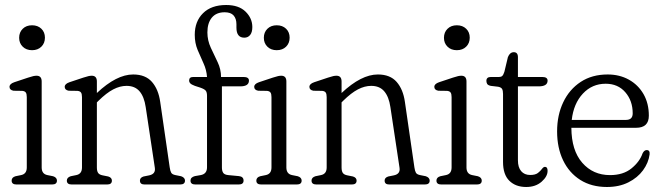

<svg xmlns="http://www.w3.org/2000/svg" viewBox="-20 -737 2640 767"><path d="M108 -536.5Q85 -536.5 70.8 -550.5Q56.5 -564.5 56.5 -586Q56.5 -608 70.8 -622Q85 -636 108 -636Q131 -636 145.2 -622.2Q159.5 -608.5 159.5 -586.5Q159.5 -564.5 145.2 -550.5Q131 -536.5 108 -536.5ZM146.5 -411.5V-68Q146.5 -42 169.5 -37.5L192 -33Q207.5 -28 207.5 -15.5Q207.5 0 188 0H46Q26.5 0 26.5 -15.5Q26.5 -28.5 42 -33L64 -37.5Q87 -42 87 -68V-349Q87 -362 83 -367.5Q79 -373 69 -374L34 -374.5Q18 -377.5 18 -390Q18 -402 37 -408.5L92.5 -427Q106 -431.5 113.2 -433Q120.5 -434.5 126 -434.5Q146.5 -434.5 146.5 -411.5Z M367 -411.5V-365.5Q445.5 -439.5 512 -439.5Q561 -439.5 587 -409.8Q613 -380 620 -330L658 -68Q660 -54 664 -47Q668 -40 681 -37.5L703.5 -33Q719 -27.5 719 -15.5Q719 0 699.5 0H557.5Q539 0 539 -15.5Q539 -27.5 553.5 -32L576 -36.5Q602.5 -42 598.5 -67L562 -309.5Q556 -350.5 537.5 -372.2Q519 -394 485.5 -394Q459.5 -394 432.5 -380Q405.5 -366 373.5 -334.5L367 -328V-68Q367 -53.5 372 -46.2Q377 -39 390 -36.5L412.5 -32Q427 -27.5 427 -15.5Q427 0 408 0H266.5Q247 0 247 -15.5Q247 -28 262.5 -33L284.5 -37.5Q307.5 -42 307.5 -68V-349Q307.5 -362 303.5 -367.5Q299.5 -373 289.5 -374L254.5 -374.5Q238.5 -377.5 238.5 -390Q238.5 -402 257.5 -408.5L313 -427Q326.5 -431.5 333.8 -433Q341 -434.5 346.5 -434.5Q367 -434.5 367 -411.5Z M866.5 -68Q866.5 -54.5 871.5 -46.8Q876.5 -39 892 -37.5L934.5 -33.5Q953 -31.5 953 -15.5Q953 0 933.5 0H760.5Q741 0 741 -15.5Q741 -29 758.5 -33.5L781.5 -37.5Q807 -42 807 -68.5V-354Q807 -369 801.5 -375.2Q796 -381.5 780 -387L758.5 -394Q745 -399 740.2 -404Q735.5 -409 735.5 -415.5Q735.5 -429.5 752 -429.5H807Q805 -458 793 -484Q781 -510 769.5 -537.5Q758 -565 758 -598Q758 -651.5 791 -684.2Q824 -717 883.5 -717Q934 -717 961 -690.5Q988 -664 988 -629Q988 -608 979.2 -597.2Q970.5 -586.5 956 -586.5Q924.5 -586.5 924.5 -626.5V-640Q924.5 -662.5 913.2 -675.2Q902 -688 877.5 -688Q844 -688 826.2 -666.5Q808.5 -645 808.5 -607.5Q808.5 -575.5 822.2 -546.2Q836 -517 849.5 -488.5Q863 -460 863 -429.5H953Q974.5 -429.5 974.5 -415Q974.5 -392 939.5 -392H866.5ZM1085.5 -536.5Q1062.5 -536.5 1048.2 -550.5Q1034 -564.5 1034 -586Q1034 -608 1048.2 -622Q1062.5 -636 1085.5 -636Q1108.5 -636 1122.8 -622.2Q1137 -608.5 1137 -586.5Q1137 -564.5 1122.8 -550.5Q1108.5 -536.5 1085.5 -536.5ZM1124 -411.5V-68Q1124 -42 1147 -37.5L1169.5 -33Q1185 -28 1185 -15.5Q1185 0 1165.5 0H1023.5Q1004 0 1004 -15.5Q1004 -28.5 1019.5 -33L1041.5 -37.5Q1064.5 -42 1064.5 -68V-349Q1064.5 -362 1060.5 -367.5Q1056.5 -373 1046.5 -374L1011.5 -374.5Q995.5 -377.5 995.5 -390Q995.5 -402 1014.5 -408.5L1070 -427Q1083.5 -431.5 1090.8 -433Q1098 -434.5 1103.5 -434.5Q1124 -434.5 1124 -411.5Z M1344.5 -411.5V-365.5Q1423 -439.5 1489.5 -439.5Q1538.5 -439.5 1564.5 -409.8Q1590.5 -380 1597.5 -330L1635.5 -68Q1637.5 -54 1641.5 -47Q1645.5 -40 1658.5 -37.5L1681 -33Q1696.5 -27.5 1696.5 -15.5Q1696.5 0 1677 0H1535Q1516.5 0 1516.5 -15.5Q1516.5 -27.5 1531 -32L1553.5 -36.5Q1580 -42 1576 -67L1539.5 -309.5Q1533.5 -350.5 1515 -372.2Q1496.5 -394 1463 -394Q1437 -394 1410 -380Q1383 -366 1351 -334.5L1344.5 -328V-68Q1344.5 -53.5 1349.5 -46.2Q1354.5 -39 1367.5 -36.5L1390 -32Q1404.5 -27.5 1404.5 -15.5Q1404.5 0 1385.5 0H1244Q1224.5 0 1224.5 -15.5Q1224.5 -28 1240 -33L1262 -37.5Q1285 -42 1285 -68V-349Q1285 -362 1281 -367.5Q1277 -373 1267 -374L1232 -374.5Q1216 -377.5 1216 -390Q1216 -402 1235 -408.5L1290.5 -427Q1304 -431.5 1311.2 -433Q1318.5 -434.5 1324 -434.5Q1344.5 -434.5 1344.5 -411.5Z M1805 -536.5Q1782 -536.5 1767.8 -550.5Q1753.5 -564.5 1753.5 -586Q1753.5 -608 1767.8 -622Q1782 -636 1805 -636Q1828 -636 1842.2 -622.2Q1856.5 -608.5 1856.5 -586.5Q1856.5 -564.5 1842.2 -550.5Q1828 -536.5 1805 -536.5ZM1843.5 -411.5V-68Q1843.5 -42 1866.5 -37.5L1889 -33Q1904.5 -28 1904.5 -15.5Q1904.5 0 1885 0H1743Q1723.5 0 1723.5 -15.5Q1723.5 -28.5 1739 -33L1761 -37.5Q1784 -42 1784 -68V-349Q1784 -362 1780 -367.5Q1776 -373 1766 -374L1731 -374.5Q1715 -377.5 1715 -390Q1715 -402 1734 -408.5L1789.5 -427Q1803 -431.5 1810.2 -433Q1817.5 -434.5 1823 -434.5Q1843.5 -434.5 1843.5 -411.5Z M1970 -390.5 1940.5 -394Q1929 -396.5 1926 -402Q1923 -407.5 1923 -414Q1923 -429.5 1941 -429.5H1974Q1982 -429.5 1986.5 -433.8Q1991 -438 1995 -450.5L2009 -509Q2017 -528.5 2032.5 -528.5Q2049 -528.5 2049 -508.5V-429.5H2146Q2167.5 -429.5 2167.5 -415Q2167.5 -392 2132 -392H2049V-96.5Q2049 -68.5 2062 -53.2Q2075 -38 2098 -38Q2118.5 -38 2128.8 -46Q2139 -54 2145 -62.2Q2151 -70.5 2157 -70.5Q2167.5 -70.5 2167.5 -54.5Q2167.5 -32 2143.5 -11Q2119.5 10 2082 10Q2040 10 2014.8 -14.8Q1989.5 -39.5 1989.5 -90V-361.5Q1989.5 -374.5 1986 -381.2Q1982.5 -388 1970 -390.5Z M2572 -275Q2572 -226.5 2521 -226.5H2262.5Q2263 -136 2306 -86.8Q2349 -37.5 2417 -37.5Q2469.5 -37.5 2502.5 -64.2Q2535.5 -91 2547 -124.5Q2553.5 -137.5 2563.5 -137.5Q2577 -137.5 2575 -120Q2570.5 -86.5 2548.8 -56.8Q2527 -27 2490.2 -8.5Q2453.5 10 2404.5 10Q2343 10 2298.2 -18.2Q2253.5 -46.5 2229.5 -96.5Q2205.5 -146.5 2205.5 -212Q2205.5 -277 2230 -328.5Q2254.5 -380 2299.8 -409.8Q2345 -439.5 2407.5 -439.5Q2455 -439.5 2492.2 -418.8Q2529.5 -398 2550.8 -361Q2572 -324 2572 -275ZM2399.5 -402.5Q2345.5 -402.5 2308.5 -363Q2271.5 -323.5 2264 -258H2480.5Q2507.5 -258 2507.5 -284Q2507.5 -334.5 2478 -368.5Q2448.5 -402.5 2399.5 -402.5Z"/></svg>

Font: Fraunces 144pt SuperSoft Light
Style: Regular
Weight: 300
Version: Version 1.000;[0bf87f6ff]